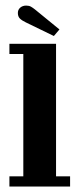

<svg xmlns="http://www.w3.org/2000/svg" viewBox="-20 -684 290 704"><path d="M14.5 0V-37.5H65.5V-486H14.5V-523.5H185.5V-37.5H237V0ZM177.5 -552 74.5 -602Q60 -609 52.8 -616.2Q45.5 -623.5 45.5 -636.5Q45.5 -648.5 54.2 -656Q63 -663.5 76 -663.5Q86.5 -663.5 93.5 -659.5Q100.5 -655.5 108 -649.5L198 -576Z"/></svg>

Font: Imbue Thin 10pt
Style: Bold
Weight: 700
Version: Version 1.102